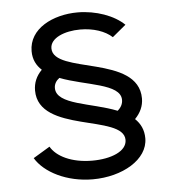

<svg xmlns="http://www.w3.org/2000/svg" viewBox="-47 -646 617 689"><g transform="rotate(-5 261.5 -302.0)"><path d="M429.7 -203.6C449.7 -224.1 460.9 -248 460.9 -275.4C460.9 -434.1 152.8 -388.2 152.8 -482.4C152.8 -520 205.1 -541 261.7 -541C308.6 -541 350.6 -526.9 376 -503.4L424.8 -543.9C388.7 -579.1 323.7 -603 257.3 -603C168.9 -603 81.1 -560.1 81.1 -478.5C81.1 -448.7 92.8 -426.3 111.8 -409.2C91.3 -388.7 81.1 -364.3 81.1 -336.9C81.1 -181.2 389.2 -226.1 389.2 -132.3C389.2 -90.8 331.1 -68.4 264.2 -68.4C189 -68.4 135.3 -96.2 115.2 -131.8L55.2 -95.7C86.9 -42.5 167 -1.5 260.3 -1.5C366.7 -1.5 460.4 -55.2 460.4 -131.8C460.4 -162.6 448.7 -185.5 429.7 -203.6ZM152.8 -339.4C152.8 -353.5 159.7 -365.2 171.9 -374.5C262.7 -339.4 389.2 -335.9 389.2 -276.4C389.2 -262.2 382.8 -249.5 370.1 -238.8C279.8 -274.9 152.8 -278.3 152.8 -339.4Z"/></g></svg>

Font: Now SemiBold
Style: Regular
Weight: 600
Designer: Alfredo Marco Pradil
Foundry: Alfredo Marco Pradil
Version: Version 1.200;hotconv 1.0.109;makeotfexe 2.5.65596